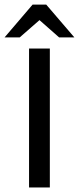

<svg xmlns="http://www.w3.org/2000/svg" viewBox="-38 -826 348 846"><path d="M90 0V-612H181.6V0ZM222.6 -661.1 136 -737.4 48.7 -661.1H-18L105.6 -805.7H165.7L289.8 -661.1Z"/></svg>

Font: Ancizar Sans Thin
Style: Regular
Weight: 100
Designer: Cesar Puertas, Viviana Monsalve, Julian Moncada, Julian Prieto, Jose Castro, Mariel Hernandez, Felipe Aragon, Sara Alarc
Version: Version 8.100